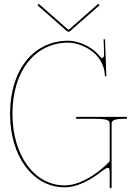

<svg xmlns="http://www.w3.org/2000/svg" viewBox="-20 -975 698 1002"><path d="M182.5 -955 175.5 -947.5 332 -810H343L499.5 -947.5L492.5 -955L339 -820H336ZM523 -706.5V-690C523 -686.5 522 -672.5 513.5 -672.5C510 -672.5 506 -675 500.5 -681.5C454.5 -740 377.5 -762.5 337.5 -762.5C154.5 -762.5 32.5 -610 32.5 -381C32.5 -158.5 152 2.5 317.5 2.5C389 2.5 461 -41.5 512.5 -82.5C528 -94 537 -99 543 -99C551.5 -99 552.5 -88 552.5 -71.5V2.5C552.5 6 555.5 7.5 557.5 7.5C561 7.5 562.5 4 562.5 2.5V-329.5C562.5 -344 570.5 -355 632 -355H642.5V-365H377.5V-355H477.5C543.5 -355 552.5 -345 552.5 -329.5V-133.5C543 -122.5 522.5 -103.5 506 -90C456 -50 386.5 -7.5 317.5 -7.5C159.5 -7.5 45 -164.5 45 -381C45 -604 162 -752.5 337.5 -752.5C392.5 -752.5 522 -707 527.5 -580C527.5 -577.5 529 -576 531.5 -576C533.5 -576 535 -577.5 535 -580L528 -770H520.5Z"/></svg>

Font: Znikomit
Style: Regular
Weight: 100
Designer: gluk
Foundry: gluk
Version: Version 0.55